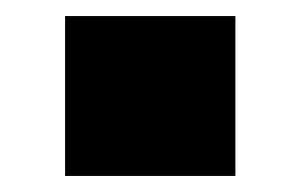

<svg xmlns="http://www.w3.org/2000/svg" viewBox="-20 -219 373 239"><path d="M273 -199V0H61V-199Z"/></svg>

Font: Archicoco
Style: Regular
Weight: 400
Designer: Hector Gatti
Foundry: Hector Gatti
Version: 1.002